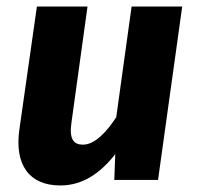

<svg xmlns="http://www.w3.org/2000/svg" viewBox="-20 -551 602 588"><path d="M165 17C233 17 288 -21 333 -79L330 0H464L538 -531H383L336 -192C307 -148 271 -108 234 -108C206 -108 191 -124 199 -177L248 -531H93L39 -152C25 -49 67 17 165 17Z"/></svg>

Font: Fira Sans
Style: Bold Italic
Weight: 700
Italic angle: -8°
Designer: bBox Type GmbH & Carrois Corporate GbR & Edenspiekermann AG
Foundry: bBox Type GmbH & Carrois Corporate GbR & Edenspiekermann AG
Version: Version 4.301;PS 004.301;hotconv 1.0.88;makeotf.lib2.5.64775